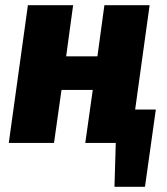

<svg xmlns="http://www.w3.org/2000/svg" viewBox="-20 -553 647 743"><path d="M503 -129 559 -533H384L357 -335H236L263 -533H88L14 0H189L218 -205H339L310 0H428L423 170H541L583 -129Z"/></svg>

Font: Fira Sans ExtraBold
Style: Italic
Weight: 800
Italic angle: -8°
Designer: bBox Type GmbH & Carrois Corporate GbR & Edenspiekermann AG
Foundry: bBox Type GmbH & Carrois Corporate GbR & Edenspiekermann AG
Version: Version 4.301;PS 004.301;hotconv 1.0.88;makeotf.lib2.5.64775